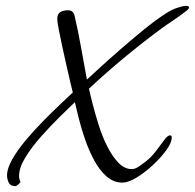

<svg xmlns="http://www.w3.org/2000/svg" viewBox="-20 -626 664 654"><path d="M32 8Q16 8 10 -3.5Q4 -15 4 -29Q4 -52 21.5 -83Q39 -114 67 -147.5Q95 -181 126 -212.5Q157 -244 184.5 -270Q212 -296 228 -311Q225 -322 219 -348Q213 -374 205.5 -407Q198 -440 191 -472.5Q184 -505 179.5 -529Q175 -553 175 -561Q175 -579 185.5 -585Q196 -591 212 -591Q230 -591 234 -572Q246 -522 256 -465Q266 -408 276 -355Q288 -366 318 -393.5Q348 -421 387.5 -455.5Q427 -490 468 -523.5Q509 -557 543 -579Q564 -593 584 -599.5Q604 -606 613 -606Q624 -606 624 -601Q624 -596 615 -589Q593 -572 569 -556Q545 -540 522 -523Q460 -477 400 -427Q340 -377 283 -324Q287 -305 295.5 -272Q304 -239 316 -200.5Q328 -162 345 -128Q362 -94 383 -72Q404 -50 429 -50Q440 -50 452.5 -58.5Q465 -67 474 -74Q494 -89 510.5 -110.5Q527 -132 539 -148.5Q551 -165 559 -165Q565 -165 565 -158Q565 -140 546.5 -114.5Q528 -89 500.5 -63.5Q473 -38 445 -21Q417 -4 397 -4Q367 -4 343 -25Q319 -46 301 -79.5Q283 -113 270 -150.5Q257 -188 248.5 -222Q240 -256 235 -278Q215 -259 183.5 -228Q152 -197 120 -161Q88 -125 66.5 -90Q45 -55 45 -27Q45 -16 50 -6Q49 -4 42.5 2Q36 8 32 8Z"/></svg>

Font: Hurricane
Style: Regular
Weight: 400
Designer: Robert E. Leuschke
Foundry: Robert E. Leuschke
Version: Version 1.010; ttfautohint (v1.8.3)